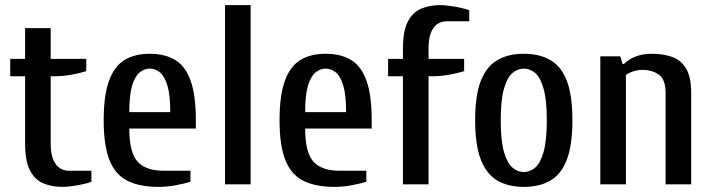

<svg xmlns="http://www.w3.org/2000/svg" viewBox="-20 -720 2785 750"><path d="M223 10Q183 10 150 -3.5Q117 -17 97.5 -53.5Q78 -90 78 -160V-422H20V-490H78V-610H178V-490H317V-442Q295 -435 260.5 -428.5Q226 -422 193 -422H178V-160Q178 -117 189 -94Q200 -71 216 -62Q232 -53 247 -53H337V-10Q325 -5 304 -0.5Q283 4 261.5 7Q240 10 223 10Z M600 10Q525 10 477.5 -14Q430 -38 407.5 -95Q385 -152 385 -250Q385 -348 406 -405Q427 -462 467 -486Q507 -510 565 -510Q624 -510 664 -486Q704 -462 724.5 -405Q745 -348 745 -250V-218H485Q485 -125 517 -89Q549 -53 620 -53H724V-10Q702 -3 667.5 3.5Q633 10 600 10ZM485 -282H645Q645 -349 634 -385.5Q623 -422 605 -437Q587 -452 565 -452Q544 -452 525.5 -437Q507 -422 496 -385.5Q485 -349 485 -282Z M859 0V-700H959V0Z M1287 10Q1212 10 1164.5 -14Q1117 -38 1094.5 -95Q1072 -152 1072 -250Q1072 -348 1093 -405Q1114 -462 1154 -486Q1194 -510 1252 -510Q1311 -510 1351 -486Q1391 -462 1411.5 -405Q1432 -348 1432 -250V-218H1172Q1172 -125 1204 -89Q1236 -53 1307 -53H1411V-10Q1389 -3 1354.5 3.5Q1320 10 1287 10ZM1172 -282H1332Q1332 -349 1321 -385.5Q1310 -422 1292 -437Q1274 -452 1252 -452Q1231 -452 1212.5 -437Q1194 -422 1183 -385.5Q1172 -349 1172 -282Z M1554 0V-422H1496V-490H1554V-530Q1554 -600 1573.5 -636.5Q1593 -673 1626 -686.5Q1659 -700 1699 -700Q1716 -700 1737.5 -697Q1759 -694 1780 -689.5Q1801 -685 1813 -680V-637H1726Q1709 -637 1692.5 -628.5Q1676 -620 1665 -596.5Q1654 -573 1654 -530V-490H1793V-442Q1771 -435 1736.5 -428.5Q1702 -422 1669 -422H1654V0Z M2026 10Q1965 10 1922.5 -15Q1880 -40 1858 -97Q1836 -154 1836 -250Q1836 -347 1858 -403.5Q1880 -460 1922.5 -485Q1965 -510 2026 -510Q2088 -510 2130.5 -485Q2173 -460 2194.5 -403.5Q2216 -347 2216 -250Q2216 -154 2194.5 -97Q2173 -40 2130.5 -15Q2088 10 2026 10ZM2026 -48Q2051 -48 2071 -65.5Q2091 -83 2103.5 -127Q2116 -171 2116 -250Q2116 -329 2103.5 -373Q2091 -417 2071 -434.5Q2051 -452 2026 -452Q2002 -452 1981.5 -434.5Q1961 -417 1948.5 -373Q1936 -329 1936 -250Q1936 -171 1948.5 -127Q1961 -83 1981.5 -65.5Q2002 -48 2026 -48Z M2325 0V-500H2403L2412 -470H2417Q2435 -488 2462.5 -499Q2490 -510 2525 -510Q2571 -510 2606 -497.5Q2641 -485 2660.5 -451.5Q2680 -418 2680 -357V0H2580V-357Q2580 -410 2553.5 -428.5Q2527 -447 2490 -447Q2471 -447 2453 -441Q2435 -435 2425 -427V0Z"/></svg>

Font: Cuprum Medium
Style: Regular
Weight: 500
Designer: Jovanny Lemonad
Foundry: Jovanny Lemonad
Version: Version 3.000